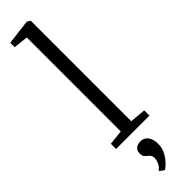

<svg xmlns="http://www.w3.org/2000/svg" viewBox="-369 -790 1027 1027"><g transform="rotate(-45 144.0 -277.0)"><path d="M103.5 -48.5V-759.5L21 -768.5V-802L161 -819H165L182 -807V-47.5L272 -39.5V0H19.5V-39.5ZM198.5 140Q198.5 173.5 183 200.5Q167.5 227.5 149.8 244.2Q132 261 125 264.5H124L99.5 247.5V242Q114 233 122.8 214Q131.5 195 131.5 180.5Q131.5 166.5 125.2 158Q119 149.5 110.5 143.5Q103 138 97.2 130Q91.5 122 91.5 107Q91.5 89.5 99.5 80Q107.5 70.5 118.5 66.8Q129.5 63 137 63H139.5Q166.5 63 182.5 83.2Q198.5 103.5 198.5 140Z"/></g></svg>

Font: Merriweather 36pt Light
Style: Regular
Weight: 300
Designer: Eben Sorkin
Foundry: Eben Sorkin
Version: Version 2.100